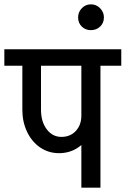

<svg xmlns="http://www.w3.org/2000/svg" viewBox="-45 -865 579 885"><path d="M227 -159Q179 -159 140.5 -185Q102 -211 80 -257Q58 -303 58 -359H144Q144 -304 170.5 -269Q197 -234 238 -234ZM227 -159 238 -234Q279 -234 304.5 -261.5Q330 -289 330 -332H388Q388 -283 367 -243.5Q346 -204 309.5 -181.5Q273 -159 227 -159ZM58 -358V-628H144V-358ZM-25 -562V-638H339V-562ZM330 0V-626H418V0ZM234 -562V-638H514V-562Z M374 -726Q349 -726 332 -742.5Q315 -759 315 -785Q315 -809 332 -827Q349 -845 374 -845Q399 -845 416.5 -827Q434 -809 434 -785Q434 -759 416.5 -742.5Q399 -726 374 -726Z"/></svg>

Font: Akshar Light
Style: Regular
Weight: 400
Version: Version 1.100